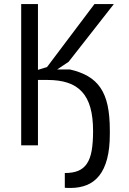

<svg xmlns="http://www.w3.org/2000/svg" viewBox="-20 -720 640 951"><path d="M441 -71Q441 -139 427.5 -187Q414 -235 386 -265.5Q358 -296 315.5 -310Q273 -324 215 -324H168V0H85V-700H168V-374L213 -388L448 -700H544L320 -414L263 -376H326Q379 -364 416.5 -342Q454 -320 478 -284.5Q502 -249 513 -197.5Q524 -146 524 -74V-56Q524 16 510.5 67Q497 118 471.5 150Q446 182 410 196.5Q374 211 329 211Q322 211 315.5 211Q309 211 301 210V137Q341 137 367.5 126Q394 115 410.5 90.5Q427 66 434 26.5Q441 -13 441 -71Z"/></svg>

Font: PTSans
Style: Regular
Weight: 400
Designer: A.Korolkova, O.Umpeleva, V.Yefimov
Foundry: ParaType Ltd
Version: Version 2.003W OFL